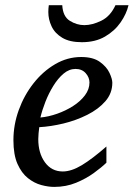

<svg xmlns="http://www.w3.org/2000/svg" viewBox="-20 -715 520 747"><path d="M417 -393.1Q417 -352.1 389.9 -321Q362.8 -290 319.6 -268.3Q276.4 -246.6 227.1 -234.6Q177.7 -222.7 132.8 -220.2Q131.3 -210.4 130.1 -196.8Q128.9 -183.1 128.9 -173.8Q128.9 -119.1 154.8 -83.5Q180.7 -47.9 224.1 -47.9Q257.8 -47.9 298.6 -72.5Q339.4 -97.2 394 -145V-82Q375.5 -64 345.2 -42Q314.9 -20 275.9 -3.9Q236.8 12.2 190.9 12.2Q168 12.2 140.6 4.9Q113.3 -2.4 88.6 -22Q64 -41.5 48.1 -77.1Q32.2 -112.8 32.2 -169.9Q32.2 -229.5 53 -286.9Q73.7 -344.2 110.4 -390.9Q147 -437.5 194.6 -465.3Q242.2 -493.2 295.9 -493.2Q342.3 -493.2 368.7 -474.1Q395 -455.1 406 -431.4Q417 -407.7 417 -393.1ZM328.1 -394Q328.1 -413.6 313.5 -430.2Q298.8 -446.8 273.9 -446.8Q249 -446.8 227.3 -428.5Q205.6 -410.2 187.5 -380.9Q169.4 -351.6 156.7 -319.1Q144 -286.6 137.2 -257.8Q168.9 -260.7 202.4 -272.5Q235.8 -284.2 264.4 -302.5Q293 -320.8 310.5 -344.2Q328.1 -367.7 328.1 -394ZM480 -694.8Q472.2 -661.1 449.2 -627.9Q426.3 -594.7 388.7 -572.8Q351.1 -550.8 298.3 -550.8Q251 -550.8 222.2 -568.1Q193.4 -585.4 180.7 -612.5Q168 -639.6 168 -668Q168 -681.6 169.9 -694.8H222.2Q224.6 -650.9 251.7 -634Q278.8 -617.2 308.1 -617.2Q338.9 -617.2 374.3 -634.5Q409.7 -651.9 429.2 -694.8Z"/></svg>

Font: Charis
Style: Italic
Weight: 400
Italic angle: -11°
Designer: Walt Agee, Miriam Martin, Annie Olsen, Victor Gaultney, Lorna Priest, Alan Ward, Bob Hallissy, Martin Hosken, Sharon Cor
Foundry: SIL Global
Version: Version 7.000